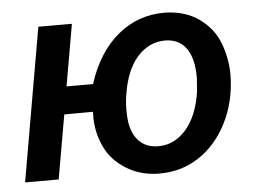

<svg xmlns="http://www.w3.org/2000/svg" viewBox="-44 -594 883 659"><g transform="rotate(-5 397.5 -265.0)"><path d="M225.1 -528.3H109.4L17.6 0H133.3L171.9 -220.7L271 -221.2C270.5 -215.3 270.5 -209.5 270.5 -203.6C270.5 -168 277.8 -134.3 293 -101.6C308.1 -68.8 331.5 -42.5 363.8 -22.5C395.5 -2 432.1 8.8 473.1 9.8C475.6 9.8 478 9.8 480.5 9.8C517.6 9.8 551.3 2.9 581.5 -10.7C627.4 -31.2 665 -64 694.3 -108.4C723.6 -152.8 741.7 -203.1 749 -259.8L750 -270.5C751.5 -283.2 752 -295.4 752 -307.6C752 -342.8 745.6 -378.4 732.4 -414.6C719.2 -450.2 696.3 -479.5 664.6 -502.4C632.8 -525.4 594.2 -537.1 548.8 -538.6C546.9 -538.6 544.9 -538.6 543 -538.6C482.9 -538.6 429.7 -519.5 383.3 -481C336.9 -442.4 302.2 -387.2 279.3 -315.9H188ZM389.2 -265.1C397.5 -322.3 414.6 -366.2 441.4 -397C468.3 -427.7 500.5 -443.4 538.6 -443.4C539.6 -443.4 541 -443.4 542 -443.4C604.5 -440.9 636.2 -393.1 636.2 -307.1L632.8 -259.8C624.5 -203.6 606.9 -160.6 580.1 -129.9C553.2 -99.1 521.5 -84 485.4 -84C483.4 -84 481.4 -84 479.5 -84C420.9 -85.9 388.2 -130.9 386.2 -199.2C385.7 -205.6 385.7 -211.9 385.7 -218.3C385.7 -231 386.2 -243.7 387.7 -255.4Z"/></g></svg>

Font: Roboto Medium
Style: Italic
Weight: 500
Italic angle: -12°
Designer: Google
Version: Version 2.137; 2017